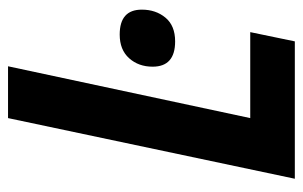

<svg xmlns="http://www.w3.org/2000/svg" viewBox="-158 -596 754 478"><g transform="rotate(-90 219.0 -357.0)"><path d="M355 0 378 -111H164L293 -714H164L13 0ZM434 -381Q434 -436 372 -436Q334 -436 313 -412.5Q292 -389 292 -354Q292 -298 355 -298Q394 -298 414 -322Q434 -346 434 -381Z"/></g></svg>

Font: Noto Sans UI SemiCondensed
Style: Bold Italic
Weight: 700
Width: 4
Designer: Monotype Design Team
Foundry: Monotype Imaging Inc.
Version: 1.001